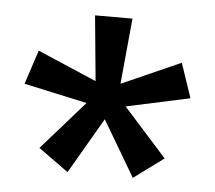

<svg xmlns="http://www.w3.org/2000/svg" viewBox="-37 -779 514 460"><g transform="rotate(5 219.5 -549.0)"><path d="M391 -644 249 -581 264 -739H174L189 -582L47 -643L20 -561L172 -528L69 -411L141 -359L219 -493L298 -359L370 -412L266 -528L419 -561Z"/></g></svg>

Font: Fira Sans
Style: Regular
Weight: 400
Designer: Carrois Corporate & Edenspiekermann AG
Foundry: Carrois Corporate GbR & Edenspiekermann AG
Version: Version 4.203